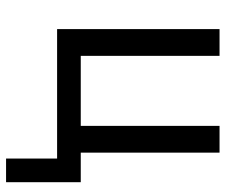

<svg xmlns="http://www.w3.org/2000/svg" viewBox="-74 -488 726 617"><g transform="rotate(90 288.5 -179.0)"><path d="M73 -522H159V-76H384V-522H470V-76H565V164H489V0H73Z"/></g></svg>

Font: Boldmen Medium
Style: Regular
Weight: 400
Designer: Matt McInerney, Pablo Impallari, Rodrigo Fuenzalida
Foundry: LIVING CONCEPT
Version: Version 1.000